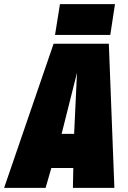

<svg xmlns="http://www.w3.org/2000/svg" viewBox="-62 -915 623 935"><path d="M-42 0 199 -702H468L495 0H293L295 -97H188L160 0ZM238 -263H299L313 -561ZM206 -745 230 -895H498L475 -745Z"/></svg>

Font: Georama SemiCondensed Black
Style: Italic
Weight: 900
Width: 4
Italic angle: -9°
Designer: Jean-Baptiste Levee
Foundry: Production Type
Version: Version 1.000